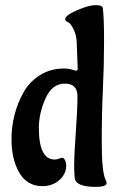

<svg xmlns="http://www.w3.org/2000/svg" viewBox="-20 -717 452 751"><path d="M230 -449Q248 -449 262.5 -444.5Q277 -440 278 -440L284 -445L280 -554Q278 -582 268 -602Q258 -622 250 -628L241 -633Q235 -637 235 -642Q235 -657 281.5 -677Q328 -697 354 -697Q380 -697 382 -686Q387 -652 387 -556.5Q387 -461 382.5 -369Q378 -277 378 -160.5Q378 -44 393 -14Q397 -7 397 -1Q397 14 354 14Q272 14 272 -25Q270 -41 270 -74.5Q270 -108 276.5 -199.5Q283 -291 283 -340.5Q283 -390 233.5 -390Q184 -390 158 -332Q132 -274 132 -216Q132 -93 194 -93Q203 -93 211.5 -96.5Q220 -100 222 -100Q230 -100 234.5 -90Q239 -80 239 -70Q239 -36 212 -12.5Q185 11 146 11Q86 11 55.5 -41.5Q25 -94 25 -172Q25 -271 72 -356Q96 -398 137 -423.5Q178 -449 230 -449Z"/></svg>

Font: Aladin
Style: Regular
Weight: 400
Designer: Angel Koziupa and Alejandro Paul
Foundry: Angel Koziupa and Alejandro Paul
Version: Version 1.000